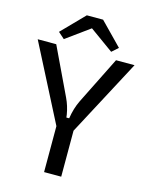

<svg xmlns="http://www.w3.org/2000/svg" viewBox="-131 -980 822 1061"><g transform="rotate(15 280.0 -449.0)"><path d="M325 0H227V-263L3 -700H109L238 -429Q258 -387 266 -339L268 -323H284Q293 -382 316 -429L451 -700H557L325 -263ZM106 -770 231 -898H324L449 -770L413 -738L277 -836L142 -738Z"/></g></svg>

Font: Voces
Style: Regular
Weight: 400
Designer: Ana Paula Megda, Pablo Ugerman
Foundry: Ana Paula Megda, Pablo Ugerman
Version: Version 1.003